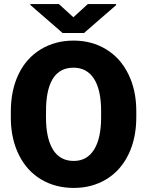

<svg xmlns="http://www.w3.org/2000/svg" viewBox="-20 -922 730 952"><path d="M655.8 -340.8Q655.8 -236.8 617.2 -156.7Q578.6 -76.7 507.6 -33.4Q436.5 9.8 345.7 9.8Q254.9 9.8 184.6 -32Q114.3 -73.7 75 -151.4Q35.6 -229 33.7 -329.6V-369.6Q33.7 -474.1 72 -554Q110.4 -633.8 181.9 -677.2Q253.4 -720.7 344.7 -720.7Q435.1 -720.7 505.9 -677.7Q576.7 -634.8 616 -555.4Q655.3 -476.1 655.8 -373.5ZM481.4 -370.6Q481.4 -476.6 446 -531.5Q410.6 -586.4 344.7 -586.4Q215.8 -586.4 208.5 -393.1L208 -340.8Q208 -236.3 242.7 -180.2Q277.3 -124 345.7 -124Q410.6 -124 445.8 -179.2Q481 -234.4 481.4 -337.9ZM343.8 -836.4 415.5 -901.9H555.7V-896.5L396.5 -758.3H290.5L130.4 -897.5V-901.9H272Z"/></svg>

Font: Roboto Black
Style: Regular
Weight: 900
Designer: Google
Version: Version 2.134; 2016